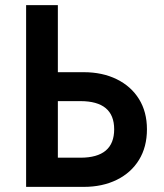

<svg xmlns="http://www.w3.org/2000/svg" viewBox="-20 -730 640 750"><path d="M82 -710H206V-448H307Q380 -448 436 -420.5Q492 -393 523 -343Q554 -293 554 -225Q554 -156 523 -105.5Q492 -55 436 -27.5Q380 0 307 0H82ZM206 -335V-114H294Q426 -114 426 -225Q426 -335 294 -335Z"/></svg>

Font: Geist Mono SemiBold
Style: Regular
Weight: 600
Monospace: yes
Designer: Basement.studio, Andrés Briganti, Mateo Zaragoza
Foundry: Basement.studio, Vercel, Andrés Briganti, Guido Ferreyra, Mateo Zaragoza
Version: Version 1.500; ttfautohint (v1.8.4.7-5d5b)